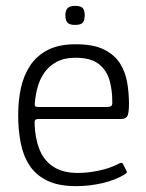

<svg xmlns="http://www.w3.org/2000/svg" viewBox="-20 -629 497 655"><path d="M42 -237Q42 -284 51 -327Q60 -370 82 -404Q104 -438 142 -458Q180 -478 238 -478Q299 -478 335 -460Q371 -442 389.5 -412.5Q408 -383 414 -347Q420 -311 420 -275Q420 -239 413 -231Q406 -223 393 -223H108Q106 -223 102 -221Q98 -219 98 -210Q99 -160 114 -121Q129 -82 161.5 -60.5Q194 -39 246 -39Q280 -39 317.5 -47Q355 -55 382 -69Q389 -73 393.5 -73.5Q398 -74 401 -67L411 -47Q414 -43 412.5 -40.5Q411 -38 407 -35Q375 -15 330.5 -4.5Q286 6 239 6Q179 6 140.5 -13Q102 -32 80.5 -65Q59 -98 50.5 -142Q42 -186 42 -237ZM363 -284Q363 -322 353.5 -355.5Q344 -389 317 -410.5Q290 -432 237 -432Q199 -432 172.5 -417.5Q146 -403 130.5 -380Q115 -357 108 -330.5Q101 -304 99 -280Q98 -271 99.5 -267.5Q101 -264 110 -264H345Q355 -264 359.5 -267.5Q364 -271 363 -284ZM269 -577Q269 -560 262.5 -552Q256 -544 236 -544Q217 -544 210 -552Q203 -560 203 -577Q203 -592 210 -600.5Q217 -609 236 -609Q257 -609 263 -600.5Q269 -592 269 -577Z"/></svg>

Font: Glory Light
Style: Regular
Weight: 300
Version: Version 1.011